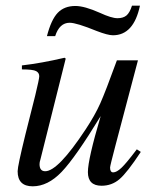

<svg xmlns="http://www.w3.org/2000/svg" viewBox="-20 -644 540 675"><path d="M444 -624H472Q450 -520 377 -520Q359 -520 320 -535Q249 -564 225 -564Q189 -564 174 -517H145Q160 -575 183 -599Q206 -623 245 -623Q277 -623 331 -599Q372 -580 393 -580Q413 -580 424.5 -589.5Q436 -599 444 -624ZM461 -119 475 -110Q427 -37 400 -14Q373 9 337 9Q289 9 289 -39Q289 -84 334 -236Q245 -90 196.5 -39.5Q148 11 95 11Q42 11 42 -42Q42 -60 69 -170L104 -309Q118 -367 118 -376Q118 -388 107 -394Q96 -400 57 -400V-414Q126 -422 207 -441L211 -438L122 -83Q119 -74 119 -67Q119 -42 139 -42Q184 -42 281 -189Q314 -239 332.5 -280.5Q351 -322 391 -432H465L386 -133Q367 -61 367 -55Q367 -38 378 -38Q390 -38 407 -54Q424 -70 461 -119Z"/></svg>

Font: STIX
Style: Italic
Weight: 400
Italic angle: -16.33°
Designer: MicroPress Inc., with final additions and corrections provided by Coen Hoffman, Elsevier (retired)
Version: Version 1.1.1